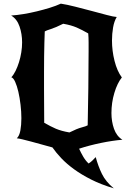

<svg xmlns="http://www.w3.org/2000/svg" viewBox="-20 -785 731 1051"><path d="M42 -362Q55 -376 65.5 -397.5Q76 -419 84 -444.5Q92 -470 96.5 -498Q101 -526 101 -553Q101 -599 87 -640Q73 -681 41 -700Q72 -702 108.5 -708Q145 -714 182 -723Q219 -732 253 -742.5Q287 -753 313 -765Q346 -760 391.5 -748.5Q437 -737 482 -725Q527 -713 564.5 -703Q602 -693 619 -692Q605 -669 599 -634.5Q593 -600 593 -563Q593 -507 607 -451.5Q621 -396 647 -361Q622 -330 606 -276.5Q590 -223 590 -166Q590 -120 604 -80Q618 -40 650 -20Q624 -18 594 -13.5Q564 -9 532.5 -2.5Q501 4 470.5 12Q440 20 413 29Q423 51 435.5 72.5Q448 94 465 110Q476 103 485 94.5Q494 86 504 75Q517 124 538 167Q559 210 603 246Q533 225 479.5 198Q426 171 385.5 141.5Q345 112 316 81.5Q287 51 267 22Q237 14 207 5.5Q177 -3 150.5 -10Q124 -17 103.5 -22Q83 -27 72 -28Q86 -41 91.5 -70.5Q97 -100 97 -138Q97 -173 92.5 -211.5Q88 -250 80.5 -282.5Q73 -315 63 -337Q53 -359 42 -362ZM222 -113Q240 -103 255 -95Q270 -87 285.5 -80.5Q301 -74 319 -69Q337 -64 360 -60Q402 -81 427 -87.5Q452 -94 460 -99Q462 -196 463.5 -302.5Q465 -409 465 -505Q465 -530 465 -554.5Q465 -579 463 -602Q445 -612 430 -620Q415 -628 399.5 -634.5Q384 -641 366.5 -646Q349 -651 326 -655Q284 -634 258.5 -626Q233 -618 225 -613Q224 -588 223 -552.5Q222 -517 221.5 -476Q221 -435 221 -390Q221 -345 221 -302Q221 -257 221.5 -205Q222 -153 222 -113Z"/></svg>

Font: New Rocker
Style: Regular
Weight: 400
Designer: Pablo Impallari, Brenda Gallo, Rodrigo Fuenzalida
Foundry: Pablo Impallari, Brenda Gallo, Rodrigo Fuenzalida
Version: Version 1.000; ttfautohint (v0.93) -l 8 -r 50 -G 200 -x 14 -